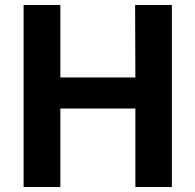

<svg xmlns="http://www.w3.org/2000/svg" viewBox="-20 -753 787 773"><path d="M672 -733V0H525V-316H223V0H75V-733H223V-441H525L524 -733Z"/></svg>

Font: Kreadon
Style: Bold
Weight: 700
Designer: Reiya WATANABE
Foundry: StudioGnu
Version: Version 1.003; ttfautohint (v1.8.4.7-5d5b);gftools[0.9.32]